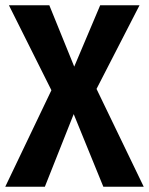

<svg xmlns="http://www.w3.org/2000/svg" viewBox="-24 -712 568 732"><path d="M524 0H370L257 -277L147 0H-4L172 -368L10 -692H164L259 -458L358 -692H508L344 -373Z"/></svg>

Font: Fira Sans Condensed SemiBold
Style: Regular
Weight: 600
Width: 3
Designer: bBox Type GmbH & Carrois Corporate GbR & Edenspiekermann AG
Foundry: bBox Type GmbH & Carrois Corporate GbR & Edenspiekermann AG
Version: Version 4.301